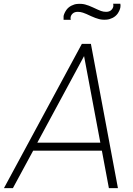

<svg xmlns="http://www.w3.org/2000/svg" viewBox="-38 -978 692 998"><path d="M292.5 -875Q292 -884.5 292.5 -895Q296 -910.5 307.5 -927Q317.5 -940.5 333.2 -948.5Q349 -956.5 363.5 -957.5Q386 -959.5 404.2 -954.8Q422.5 -950 445 -939.5Q459.5 -932.5 470 -928Q480.5 -923.5 487 -921Q499.5 -916.5 513.5 -916.5Q530 -916.5 539.5 -925Q549 -933.5 551 -945Q552 -953 550 -958.5H587.5Q589.5 -949 587.5 -938.5Q584.5 -923.5 573 -906.5Q562.5 -892.5 546.8 -884.8Q531 -877 516.5 -876Q495 -874 476.8 -878.8Q458.5 -883.5 435.5 -894Q407.5 -907.5 393.5 -912Q380 -916.5 366.5 -916.5Q350 -916.5 340.5 -908.2Q331 -900 329 -888.5Q328 -880.5 330 -875ZM491.5 -195H134.5L29 0H-17.5L387.5 -750H434.5L575 0H528ZM483.5 -236.5 399 -686.5 156 -236.5Z"/></svg>

Font: Russisch Sans ExtraLight
Style: Italic
Weight: 200
Width: 4
Italic angle: -10°
Designer: Michael Sharanda (font) & Cristiano Sobral (main changes)
Foundry: Michael Sharanda
Version: Version 2.00;September 8, 2020;FontCreator 13.0.0.2681 64-bi